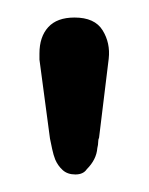

<svg xmlns="http://www.w3.org/2000/svg" viewBox="-20 -760 170 219"><path d="M25 -692 37 -602Q38 -597 39.5 -590Q41 -583 43 -578Q46 -571 51.5 -566Q57 -561 66 -561Q75 -561 79 -567Q90 -578 91 -591Q92 -595 92 -598Q92 -601 93 -603L104 -693Q106 -711 97 -725.5Q88 -740 65 -740Q45 -740 35 -729Q25 -718 25 -699V-697Z"/></svg>

Font: WDXL Lubrifont SC
Style: Regular
Weight: 400
Designer: [WDXL Lubrifont] Copyright 2020-2022 (c) NightFurySL2001, Skr-ZERO; [ZCOOL QingKe HuangYou] Copyright 2018-2022 (c) The 
Version: Version 2.001;hotconv 1.1.1;makeotfexe 2.6.0